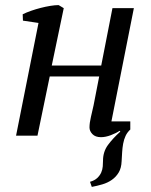

<svg xmlns="http://www.w3.org/2000/svg" viewBox="-20 -532 592 753"><path d="M376 6Q354 6 342.5 -6Q331 -18 331 -32Q331 -50 336.5 -73Q342 -96 347 -119L369 -232H175L127 0H43L131 -442L70 -451L69 -476Q83 -483 101.5 -489.5Q120 -496 139.5 -501Q159 -506 177.5 -509Q196 -512 210 -512L230 -500L183 -275H377L421 -500H505L417 -56H491V-24Q479 -13 472.5 1Q466 15 463 31.5Q460 48 459 65.5Q458 83 457 100Q456 127 445.5 144.5Q435 162 418.5 173.5Q402 185 381.5 191Q361 197 340 201L333 181Q351 176 361.5 166Q372 156 377 144.5Q382 133 383 120.5Q384 108 384 98Q384 63 403.5 36.5Q423 10 452 -16L449 -19Q436 -10 415 -2Q394 6 376 6Z"/></svg>

Font: PTSerifItalic
Style: Italic
Weight: 400
Italic angle: -12°
Designer: A.Korolkova, O.Umpeleva, V.Yefimov
Foundry: ParaType Ltd
Version: Version 1.000W OFL